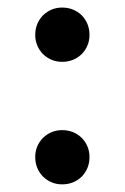

<svg xmlns="http://www.w3.org/2000/svg" viewBox="-20 -480 330 508"><path d="M216.8 -387.7Q216.8 -418 196.3 -439.5Q174.8 -460 144.5 -460Q115.2 -460 93.8 -439.5Q73.2 -418 73.2 -387.7Q73.2 -358.4 93.8 -336.9Q115.2 -316.4 144.5 -316.4Q174.8 -316.4 196.3 -336.9Q216.8 -358.4 216.8 -387.7ZM216.8 -64.5Q216.8 -93.8 196.3 -115.2Q174.8 -135.7 144.5 -135.7Q115.2 -135.7 93.8 -115.2Q73.2 -93.8 73.2 -64.5Q73.2 -34.2 93.8 -12.7Q115.2 7.8 144.5 7.8Q174.8 7.8 196.3 -12.7Q216.8 -34.2 216.8 -64.5Z"/></svg>

Font: DaxlinePro-Medium
Style: Medium
Weight: 400
Designer: Hans Reichel
Version: Version 7.502; 2006